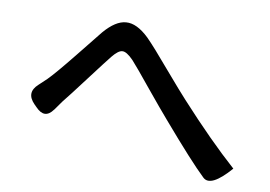

<svg xmlns="http://www.w3.org/2000/svg" viewBox="-67 -752 1134 805"><g transform="rotate(10 500.0 -350.0)"><path d="M90 -242Q48 -285 92 -325L125 -356Q155 -386 228 -477Q301 -569 317 -588Q365 -644 409 -647Q454 -651 507 -600Q541 -566 612 -482Q684 -398 710 -370Q846 -221 958 -121Q877 -28 841 -62Q781 -119 648 -274Q615 -312 550 -391Q485 -471 462 -496Q432 -527 414 -525Q397 -524 372 -493Q352 -468 290 -386Q229 -305 203 -273Q170 -226 175 -234Q142 -188 101 -231Z"/></g></svg>

Font: Swei Half Moon CJK SC
Style: Medium
Weight: 500
Version: Version 2.071